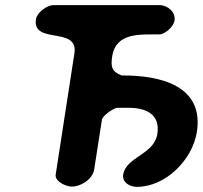

<svg xmlns="http://www.w3.org/2000/svg" viewBox="-20 -727 790 748"><path d="M120 -652C105 -552 286 -626 270 -520L197 -47C193 -20 237 0 260 0C294 0 341 -28 347 -67L377 -260C379 -276 418 -303 435 -307H481C548 -307 605 -283 593 -205C580 -124 471 -116 460 -47C455 -16 486 1 513 1C626 1 730 -105 747 -213C775 -394 604 -434 454 -433C415 -448 411 -467 417 -507C432 -603 529 -592 605 -593C628 -598 656 -624 660 -647C665 -680 633 -707 602 -707H189C162 -707 124 -678 120 -652Z"/></svg>

Font: Asimov Print
Style: Regular
Weight: 500
Designer: Google
Version: Version 2.000980: 2014